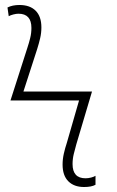

<svg xmlns="http://www.w3.org/2000/svg" viewBox="-20 -742 471 770"><path d="M317 8Q277 8 254 -15Q231 -38 231 -82Q231 -104 236 -126Q241 -148 248 -169L297 -339H22L90 -551Q96 -569 101 -589Q106 -609 106 -630Q106 -687 54 -687Q45 -687 33.5 -684Q22 -681 15 -677L10 -712Q30 -722 58 -722Q100 -722 123 -699Q146 -676 146 -632Q146 -610 141 -588.5Q136 -567 129 -545L74 -375H349L286 -163Q281 -145 276 -125Q271 -105 271 -84Q271 -27 323 -27Q334 -27 345.5 -30Q357 -33 363 -37V-1Q347 8 317 8Z"/></svg>

Font: Noto Sans Disp ExtLt
Style: Regular
Weight: 200
Designer: Monotype Design Team
Foundry: Monotype Imaging Inc.
Version: Version 2.000;GOOG;noto-source:20170915:90ef993387c0